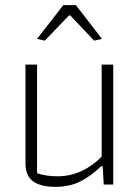

<svg xmlns="http://www.w3.org/2000/svg" viewBox="-20 -717 544 746"><path d="M124 -566 226 -697H275L376 -566L346 -559L253 -657H248L154 -559ZM79 -82V-466H124V-44Q159 -32 203 -32Q254 -32 299 -53.5Q344 -75 375 -109V-466H420V0H383L379 -71H373Q331 -31 290 -11Q249 9 196 9Q138 9 108.5 -12.5Q79 -34 79 -82Z"/></svg>

Font: Athiti Light
Style: Regular
Weight: 300
Designer: CadsonDemak Team
Foundry: CadsonDemak
Version: Version 1.032